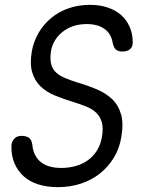

<svg xmlns="http://www.w3.org/2000/svg" viewBox="-20 -760 640 790"><path d="M444 -582Q438 -621 410 -641Q382 -661 337 -661Q279 -661 239 -630Q199 -599 190 -551Q185 -518 190.5 -496.5Q196 -475 211 -461.5Q226 -448 247.5 -439Q269 -430 294 -422Q339 -409 377 -393Q415 -377 441 -352.5Q467 -328 478 -290Q489 -252 479 -195Q471 -148 448 -110.5Q425 -73 391 -46Q357 -19 313 -4.5Q269 10 218 10Q173 10 137 -1.5Q101 -13 76.5 -35.5Q52 -58 39 -89.5Q26 -121 27 -161Q28 -178 39 -189.5Q50 -201 68 -201Q87 -201 98.5 -193.5Q110 -186 113 -165Q117 -119 147 -94Q177 -69 232 -69Q265 -69 293.5 -77.5Q322 -86 343.5 -102Q365 -118 379.5 -141.5Q394 -165 399 -195Q406 -233 399 -257Q392 -281 375.5 -296.5Q359 -312 334 -322Q309 -332 280 -341Q240 -353 205 -367.5Q170 -382 146.5 -405Q123 -428 112.5 -462.5Q102 -497 111 -549Q119 -592 140 -627Q161 -662 192.5 -687.5Q224 -713 264 -726.5Q304 -740 350 -740Q391 -740 423.5 -729Q456 -718 478.5 -698Q501 -678 513.5 -649.5Q526 -621 526 -587Q527 -569 516 -558.5Q505 -548 483 -548Q466 -548 457 -556Q448 -564 444 -582Z"/></svg>

Font: Maple Mono Light
Style: Italic
Weight: 300
Italic angle: -10°
Monospace: yes
Designer: subframe7536
Version: Version 7.000